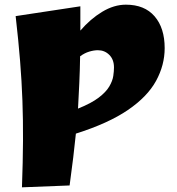

<svg xmlns="http://www.w3.org/2000/svg" viewBox="-20 -794 757 822"><path d="M74 8Q78 -102 78.5 -191Q79 -280 76 -363Q73 -446 66 -533Q59 -620 47 -725L324 -767Q324 -739 324 -713Q324 -687 324 -663Q367 -713 417.5 -743.5Q468 -774 519 -774Q599 -774 642 -724Q685 -674 685 -588Q685 -515 648 -447.5Q611 -380 527.5 -323Q444 -266 305 -222V-223Q300 -174 293.5 -119.5Q287 -65 278 0ZM399 -579Q382 -579 362 -573Q342 -567 323 -553Q322 -492 319.5 -438Q317 -384 314 -329Q371 -352 402.5 -376Q434 -400 448 -424Q462 -448 465 -469Q468 -490 468 -505Q468 -539 448 -559Q428 -579 399 -579Z"/></svg>

Font: Marhey ExtraBold
Style: Regular
Weight: 800
Designer: Nur Syamsi & Bustanul Arifin
Foundry: Namelatype
Version: Version 1.000; ttfautohint (v1.8.4.7-5d5b)